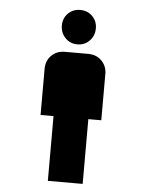

<svg xmlns="http://www.w3.org/2000/svg" viewBox="-57 -809 700 923"><g transform="rotate(5 293.0 -347.0)"><path d="M293 -762.7C269.5 -762.7 250 -754.9 234.4 -739.3C218.8 -723.6 210.9 -704.1 210.9 -680.7C210.9 -657.2 218.8 -637.4 234.4 -621.1C250 -604.8 269.5 -596.7 293 -596.7C316.4 -596.7 335.9 -604.8 351.6 -621.1C367.2 -637.4 375 -657.2 375 -680.7C375 -704.1 367.2 -723.6 351.6 -739.3C335.9 -754.9 316.4 -762.7 293 -762.7ZM230.5 -555.7C207 -554.4 187.5 -545.9 171.9 -530.3C156.2 -514.6 147.8 -495.1 146.5 -471.7V-243.2H209V69.3H377V-243.2H439.5V-471.7C438.2 -495.1 429.7 -514.6 414.1 -530.3C398.4 -545.9 378.9 -554.4 355.5 -555.7Z"/></g></svg>

Font: CaskaydiaCove Nerd Font
Style: Regular
Weight: 400
Designer: Aaron Bell
Foundry: Saja Typeworks
Version: Version 2111.1;Nerd Fonts 2.3.3